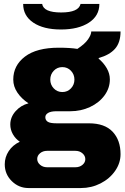

<svg xmlns="http://www.w3.org/2000/svg" viewBox="-20 -762 630 970"><path d="M371 -515Q409 -540 425 -563.5Q441 -587 441 -603H589Q589 -547 561 -515.5Q533 -484 479 -469L478 -466Q504 -444 519.5 -417Q535 -390 535 -361Q535 -317 508 -280Q481 -243 435 -221.5Q389 -200 335 -200H266Q237 -200 223 -191.5Q209 -183 209 -170Q209 -155 221 -147Q233 -139 266 -139H429Q509 -139 549 -96.5Q589 -54 589 17Q589 62 561.5 101.5Q534 141 488 164.5Q442 188 389 188H124Q75 188 39.5 153Q4 118 4 68Q4 32 24 1.5Q44 -29 80 -46Q58 -61 45 -84Q32 -107 32 -133Q32 -170 58.5 -200Q85 -230 124 -240Q89 -263 68 -294Q47 -325 47 -360Q47 -431 106 -476Q165 -521 277 -521Q334 -521 371 -515ZM234 -360Q234 -334 251.5 -315.5Q269 -297 295 -297Q321 -297 338.5 -315.5Q356 -334 356 -360Q356 -386 338.5 -404.5Q321 -423 295 -423Q269 -423 251.5 -404.5Q234 -386 234 -360ZM218 0Q197 0 182.5 12Q168 24 168 41Q168 58 182.5 70.5Q197 83 218 83H361Q382 83 396.5 71Q411 59 411 42Q411 25 396.5 12.5Q382 0 361 0ZM97 -742H193Q200 -699 289 -699Q377 -699 387 -742H482Q482 -682 429 -647.5Q376 -613 288 -613Q200 -613 148.5 -647.5Q97 -682 97 -742Z"/></svg>

Font: Chivo Black
Style: Regular
Weight: 900
Designer: Hector Gatti
Foundry: Omnibus-Type
Version: Version 1.007